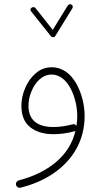

<svg xmlns="http://www.w3.org/2000/svg" viewBox="-20 -639 503 915"><path d="M320.8 -616.7C318.4 -618.2 315.9 -619.1 313.5 -619.1C309.6 -619.1 306.2 -616.7 302.7 -612.3L231.4 -496.6L149.4 -600.1C145 -605.5 139.6 -605 138.2 -605C135.3 -605 132.8 -604 130.9 -602.5C127 -599.6 125 -596.2 125 -592.8C125 -589.8 126.5 -586.9 128.9 -584L222.7 -466.3C227.1 -460.9 233.9 -461.9 234.4 -461.9C238.8 -461.9 241.7 -463.9 243.7 -467.8L324.7 -599.1C326.2 -601.1 326.7 -603.5 326.7 -606C326.7 -607.9 326.7 -613.3 320.8 -616.7ZM226.6 -318.4C197.8 -318.4 172.4 -309.1 150.4 -290C128.4 -271 111.8 -247.6 100.1 -219.7C87.9 -191.4 82 -163.1 82 -134.8C82 -88.4 96.2 -54.7 124 -32.7C151.9 -10.7 188.5 0.5 234.9 0.5C266.6 0.5 299.8 -3.9 334.5 -13.2C336.4 -13.7 338.4 -14.6 339.8 -16.1C325.7 43.5 294.4 93.3 246.6 133.8C198.2 173.8 139.6 202.6 70.3 220.2C61 222.7 55.7 231 55.7 238.3C55.7 239.7 55.7 240.7 56.2 242.2C58.1 250.5 66.9 255.9 73.2 255.9C74.7 255.9 76.2 255.9 77.6 255.4C135.7 241.2 188 218.8 234.4 187.5C326.2 125 383.3 31.7 383.3 -86.9C383.3 -138.2 369.6 -194.8 343.3 -241.2C316.9 -287.6 277.3 -318.4 226.6 -318.4ZM115.7 -135.3C115.7 -156.7 120.1 -179.2 129.4 -202.1C147.5 -248 181.6 -283.7 226.1 -283.7C307.1 -283.7 348.1 -167.5 348.1 -86.4C348.1 -70.3 346.7 -54.2 344.2 -38.6C340.8 -44.4 336.4 -47.4 331.1 -47.4C329.6 -47.4 327.6 -46.9 325.7 -46.4C293.9 -38.1 263.7 -33.7 234.9 -33.7C162.1 -33.7 115.7 -63 115.7 -135.3Z"/></svg>

Font: Mikhak ExtraLight
Style: Regular
Weight: 200
Designer: Amin Abedi
Version: Version 3.2